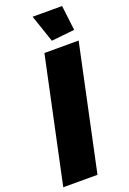

<svg xmlns="http://www.w3.org/2000/svg" viewBox="-175 -971 689 1028"><g transform="rotate(-20 170.0 -457.0)"><path d="M148 -710H343L192 0H-3ZM155 -914H323L340 -772L208 -758Z"/></g></svg>

Font: Raleway Thin Black
Style: Italic
Weight: 900
Italic angle: -12°
Version: Version 4.026